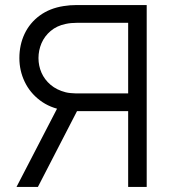

<svg xmlns="http://www.w3.org/2000/svg" viewBox="-20 -740 670 760"><path d="M130 0 297.7 -325 218.3 -334 45.3 0ZM560.7 0V-720H282.7Q256.5 -720 232 -716Q177 -707.5 137.5 -678.6Q98 -649.7 77.3 -606.1Q56.7 -562.5 56.7 -510Q56.7 -460.5 77.5 -416.8Q98.3 -373 138 -342.9Q177.7 -312.8 232 -304Q256.5 -300 282.7 -300H487.3V0ZM284.7 -370.3H279.8Q269 -370.7 258.9 -371.6Q248.8 -372.5 240 -374.7Q204.7 -383.7 180.4 -404.2Q156.2 -424.8 144.2 -452.3Q132.3 -479.8 132.3 -510Q132.3 -540.5 144.2 -568.7Q156.2 -596.8 180.5 -617.4Q204.8 -638 240 -645.3Q260.2 -649.7 284.7 -649.7H487.3V-370.3Z"/></svg>

Font: Hauora
Style: Regular
Weight: 400
Designer: Wayne Shih
Foundry: WCYS
Version: Version 1.001